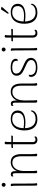

<svg xmlns="http://www.w3.org/2000/svg" viewBox="1496 -2242 758 3790"><g transform="rotate(-90 1875.0 -347.0)"><path d="M122 -615C143 -615 161 -633 161 -654C161 -675 143 -693 122 -693C101 -693 83 -675 83 -654C83 -633 101 -615 122 -615ZM147 -94 145 -487C145 -504 136 -514 121 -514C109 -514 101 -508 96 -504C102 -484 104 -451 104 -412L106 -19C106 -1 115 9 130 9C142 9 150 3 155 -2C149 -21 147 -54 147 -94Z M728 -94V-301C728 -440 677 -514 567 -514C490 -514 421 -467 392 -386V-428C392 -484 373 -512 329 -512C302 -512 285 -501 285 -483C285 -475 288 -467 295 -459C302 -474 314 -476 322 -476C342 -476 350 -463 351 -426V-20C351 -2 361 9 377 9C389 9 397 3 402 -2C394 -29 394 -64 394 -246C394 -428 492 -482 559 -482C650 -482 685 -420 686 -299V-19C686 -1 696 9 712 9C724 9 731 4 737 -2C731 -21 729 -55 728 -94Z M1034 -502H966C966 -570 968 -608 973 -624C968 -628 961 -634 948 -634C932 -634 922 -624 922 -607V-502H863C856 -502 850 -495 849 -486L848 -470C861 -471 895 -472 908 -472H922V-78C922 -20 956 12 1008 12C1045 12 1077 -2 1077 -27C1077 -33 1075 -41 1067 -50C1060 -34 1037 -25 1015 -25C981 -25 965 -46 965 -80L966 -428V-472H1079C1086 -472 1092 -478 1093 -488L1094 -504C1084 -503 1044 -502 1034 -502Z M1576 -119C1558 -52 1491 -23 1422 -23C1330 -23 1246 -73 1240 -233C1274 -228 1309 -224 1354 -224C1504 -224 1589 -275 1589 -375C1589 -465 1522 -514 1422 -514C1273 -514 1195 -410 1195 -245C1195 -74 1278 12 1414 12C1493 12 1559 -16 1584 -74C1597 -103 1588 -113 1576 -119ZM1419 -485C1480 -485 1544 -461 1544 -378C1544 -290 1474 -252 1356 -252C1321 -252 1276 -255 1240 -260C1243 -412 1316 -485 1419 -485Z M2121 -94V-301C2121 -440 2070 -514 1960 -514C1883 -514 1814 -467 1785 -386V-428C1785 -484 1766 -512 1722 -512C1695 -512 1678 -501 1678 -483C1678 -475 1681 -467 1688 -459C1695 -474 1707 -476 1715 -476C1735 -476 1743 -463 1744 -426V-20C1744 -2 1754 9 1770 9C1782 9 1790 3 1795 -2C1787 -29 1787 -64 1787 -246C1787 -428 1885 -482 1952 -482C2043 -482 2078 -420 2079 -299V-19C2079 -1 2089 9 2105 9C2117 9 2124 4 2130 -2C2124 -21 2122 -55 2121 -94Z M2435 12C2589 12 2628 -59 2628 -117C2628 -209 2533 -237 2452 -275C2382 -308 2318 -333 2318 -406C2318 -465 2377 -485 2439 -485C2519 -485 2568 -460 2570 -407C2571 -398 2570 -388 2566 -378C2576 -375 2584 -375 2591 -378C2605 -384 2610 -396 2610 -413C2610 -476 2551 -515 2442 -515C2352 -515 2275 -483 2275 -398C2275 -304 2351 -275 2429 -237C2505 -200 2585 -181 2585 -109C2585 -50 2523 -18 2435 -18C2350 -18 2292 -52 2291 -123C2291 -138 2293 -147 2297 -158C2265 -162 2252 -144 2252 -113C2252 -46 2303 12 2435 12Z M2793 -615C2814 -615 2832 -633 2832 -654C2832 -675 2814 -693 2793 -693C2772 -693 2754 -675 2754 -654C2754 -633 2772 -615 2793 -615ZM2818 -94 2816 -487C2816 -504 2807 -514 2792 -514C2780 -514 2772 -508 2767 -504C2773 -484 2775 -451 2775 -412L2777 -19C2777 -1 2786 9 2801 9C2813 9 2821 3 2826 -2C2820 -21 2818 -54 2818 -94Z M3140 -502H3072C3072 -570 3074 -608 3079 -624C3074 -628 3067 -634 3054 -634C3038 -634 3028 -624 3028 -607V-502H2969C2962 -502 2956 -495 2955 -486L2954 -470C2967 -471 3001 -472 3014 -472H3028V-78C3028 -20 3062 12 3114 12C3151 12 3183 -2 3183 -27C3183 -33 3181 -41 3173 -50C3166 -34 3143 -25 3121 -25C3087 -25 3071 -46 3071 -80L3072 -428V-472H3185C3192 -472 3198 -478 3199 -488L3200 -504C3190 -503 3150 -502 3140 -502Z M3521 -559 3638 -692C3624 -701 3605 -706 3584 -706L3494 -564C3496 -559 3513 -558 3521 -559ZM3682 -119C3664 -52 3597 -23 3528 -23C3436 -23 3352 -73 3346 -233C3380 -228 3415 -224 3460 -224C3610 -224 3695 -275 3695 -375C3695 -465 3628 -514 3528 -514C3379 -514 3301 -410 3301 -245C3301 -74 3384 12 3520 12C3599 12 3665 -16 3690 -74C3703 -103 3694 -113 3682 -119ZM3525 -485C3586 -485 3650 -461 3650 -378C3650 -290 3580 -252 3462 -252C3427 -252 3382 -255 3346 -260C3349 -412 3422 -485 3525 -485Z"/></g></svg>

Font: Arima Koshi ExtraLight
Style: Regular
Weight: 275
Designer: Joana Correia and Natanael Gama
Foundry: NDISCOVER
Version: Version 1.019;PS 001.019;hotconv 1.0.88;makeotf.lib2.5.64775